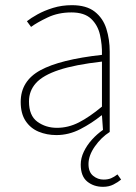

<svg xmlns="http://www.w3.org/2000/svg" viewBox="-20 -510 526 742"><path d="M378 212Q342 212 317 191.5Q292 171 292 126Q292 101 304 76Q316 51 335.5 29.5Q355 8 378 -8L374 -64H372Q335 -34 290.5 -11Q246 12 198 12Q161 12 129.5 -1Q98 -14 79 -42.5Q60 -71 60 -116Q60 -197 136 -238.5Q212 -280 374 -298Q375 -337 366.5 -375Q358 -413 332 -437.5Q306 -462 256 -462Q205 -462 164 -442.5Q123 -423 100 -406L84 -428Q99 -440 125 -454.5Q151 -469 185 -479.5Q219 -490 258 -490Q314 -490 346 -465Q378 -440 391 -399Q404 -358 404 -310V0Q371 21 346.5 56Q322 91 322 124Q322 155 340 169.5Q358 184 380 184Q397 184 409 179Q421 174 434 164L448 184Q436 194 418.5 203Q401 212 378 212ZM200 -16Q244 -16 285 -37Q326 -58 374 -98V-272Q269 -260 207.5 -239.5Q146 -219 119 -189Q92 -159 92 -118Q92 -63 124.5 -39.5Q157 -16 200 -16Z"/></svg>

Font: Source Sans Variable
Style: Regular
Weight: 200
Designer: Paul D. Hunt
Foundry: Adobe Systems Incorporated
Version: Version 3.006;hotconv 1.0.111;makeotfexe 2.5.65597